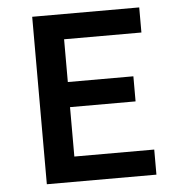

<svg xmlns="http://www.w3.org/2000/svg" viewBox="-49 -701 697 747"><g transform="rotate(-5 299.5 -327.0)"><path d="M104 0H532V-98H220V-291H476V-389H220V-556H522V-654H104Z"/></g></svg>

Font: Source Code Pro Semibold
Style: Regular
Weight: 600
Monospace: yes
Designer: Paul D. Hunt
Foundry: Adobe Systems Incorporated
Version: Version 1.017;PS 1.000;hotconv 1.0.70;makeotf.lib2.5.5900